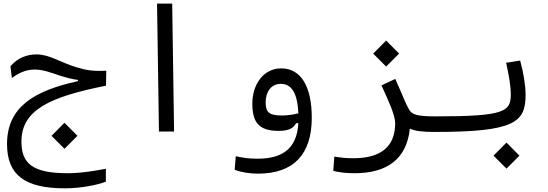

<svg xmlns="http://www.w3.org/2000/svg" viewBox="-20 -713 2970 1041"><path d="M332.5 308.1C413.6 308.1 505.4 291 553.7 272L554.2 202.1C497.6 212.4 423.8 226.1 345.7 226.1C152.3 226.1 96.2 170.4 96.2 54.7C96.2 -119.6 255.4 -188.5 554.7 -248.5L556.2 -329.1C486.3 -327.1 455.1 -330.1 393.6 -348.6C303.7 -376 248.5 -418 177.7 -418C125.5 -418 74.7 -398.9 36.6 -353.5L44.4 -290C78.6 -315.9 119.6 -335.9 167.5 -335.9C215.3 -335.9 252.9 -319.8 307.6 -302.2C349.6 -289.1 374.5 -283.2 402.3 -279.8V-272.9C162.1 -220.7 18.1 -130.9 18.1 67.9C18.1 237.3 116.2 308.1 332.5 308.1ZM329.6 93.8 399.9 23.4 329.6 -47.4 259.3 23.4Z M841.8 0H923.8L913.6 -693.4H831.5Z M1378.9 228.5C1572.8 228.5 1670.4 123 1670.4 -74.7C1670.4 -242.7 1612.8 -342.3 1504.4 -342.3C1407.7 -342.3 1348.1 -253.9 1348.1 -151.4C1348.1 -51.8 1381.8 -3.4 1489.7 -3.4C1548.8 -3.4 1570.8 -19 1585.4 -44.9H1597.7C1589.4 91.8 1513.2 147.5 1375.5 147.5C1332.5 147.5 1298.8 143.1 1258.3 133.8L1252.4 207.5C1287.1 221.2 1335 228.5 1378.9 228.5ZM1597.7 -98.6C1567.9 -91.3 1541 -86.9 1509.3 -86.9C1439 -86.9 1420.4 -104 1420.4 -158.2C1420.4 -215.8 1450.7 -258.3 1502.4 -258.3C1561.5 -258.3 1592.8 -207.5 1597.7 -98.6Z M2202.1 -15.6C2231 -2.4 2269 2.4 2337.9 2.4C2361.3 2.4 2378.9 -8.3 2378.9 -44.4C2378.9 -73.2 2368.7 -82 2343.8 -82C2238.3 -82 2213.4 -91.8 2197.3 -120.1C2177.2 -154.8 2160.6 -202.6 2123 -285.2L2048.3 -250C2085.9 -167.5 2122.6 -88.9 2122.6 -44.9C2122.6 84.5 2042 145 1895.5 145C1851.6 145 1829.1 141.6 1792.5 136.2L1787.1 213.4C1821.8 222.2 1854.5 226.1 1903.8 226.1C2077.1 226.1 2185.5 149.9 2202.1 -15.6ZM2073.7 -352.1 2144 -422.4 2073.7 -493.2 2003.4 -422.4Z M2337.9 2.4C2769.5 2.4 2829.6 -49.8 2829.6 -197.8C2829.6 -250.5 2818.8 -315.4 2800.3 -384.8L2724.1 -372.6C2738.3 -309.1 2749.5 -248.5 2749.5 -200.2C2749.5 -107.9 2715.3 -82 2343.8 -82C2333 -82 2323.2 -70.8 2323.2 -43C2323.2 -13.2 2326.7 2.4 2337.9 2.4ZM2726.1 201.2 2796.4 130.9 2726.1 60.1 2655.8 130.9Z"/></svg>

Font: Cascadia Code SemiLight
Style: Regular
Weight: 350
Monospace: yes
Designer: Aaron Bell
Foundry: Saja Typeworks
Version: Version 2404.023